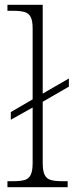

<svg xmlns="http://www.w3.org/2000/svg" viewBox="-20 -780 310 800"><path d="M11 0V-25H34Q65 -25 82.5 -30Q100 -35 108 -51.5Q116 -68 116 -101V-332L25 -281V-313L116 -366V-661Q116 -693 108 -709Q100 -725 82 -730Q64 -735 34 -735H11V-760H158V-390L267 -453V-419L158 -356V-101Q158 -68 166 -51.5Q174 -35 192 -30Q210 -25 240 -25H262V0Z"/></svg>

Font: Noto Serif Khmer ExtraLight
Style: Regular
Weight: 250
Version: Version 2.003